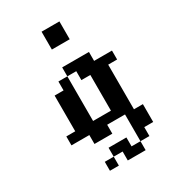

<svg xmlns="http://www.w3.org/2000/svg" viewBox="-177 -658 783 887"><g transform="rotate(-30 214.5 -214.0)"><path d="M47.6 -95.2H95.2V-47.6H47.6ZM95.2 -95.2H142.9V-47.6H95.2ZM142.9 -95.2H190.5V-47.6H142.9ZM190.5 -95.2H238.1V-47.6H190.5ZM238.1 -95.2H285.7V-47.6H238.1ZM285.7 -95.2H333.3V-47.6H285.7ZM142.9 -47.6H190.5V0H142.9ZM190.5 -47.6H238.1V0H190.5ZM95.2 -142.9H142.9V-95.2H95.2ZM142.9 -142.9H190.5V-95.2H142.9ZM142.9 -190.5H190.5V-142.9H142.9ZM142.9 -238.1H190.5V-190.5H142.9ZM142.9 -285.7H190.5V-238.1H142.9ZM95.2 -285.7H142.9V-238.1H95.2ZM95.2 -238.1H142.9V-190.5H95.2ZM95.2 -190.5H142.9V-142.9H95.2ZM142.9 -333.3H190.5V-285.7H142.9ZM190.5 -381H238.1V-333.3H190.5ZM238.1 -381H285.7V-333.3H238.1ZM285.7 -381H333.3V-333.3H285.7ZM238.1 -333.3H285.7V-285.7H238.1ZM285.7 -333.3H333.3V-285.7H285.7ZM333.3 -333.3H381V-285.7H333.3ZM381 -333.3H428.6V-285.7H381ZM333.3 -285.7H381V-238.1H333.3ZM333.3 -238.1H381V-190.5H333.3ZM333.3 -190.5H381V-142.9H333.3ZM285.7 -238.1H333.3V-190.5H285.7ZM285.7 -285.7H333.3V-238.1H285.7ZM285.7 -190.5H333.3V-142.9H285.7ZM285.7 -142.9H333.3V-95.2H285.7ZM333.3 -142.9H381V-95.2H333.3ZM333.3 -95.2H381V-47.6H333.3ZM333.3 -47.6H381V0H333.3ZM333.3 0H381V47.6H333.3ZM333.3 47.6H381V95.2H333.3ZM381 -47.6H428.6V0H381ZM381 0H428.6V47.6H381ZM190.5 47.6H238.1V95.2H190.5ZM238.1 47.6H285.7V95.2H238.1ZM238.1 95.2H285.7V142.9H238.1ZM142.9 95.2H190.5V142.9H142.9ZM285.7 95.2H333.3V142.9H285.7ZM190.5 -571.4H238.1V-523.8H190.5ZM238.1 -571.4H285.7V-523.8H238.1ZM238.1 -523.8H285.7V-476.2H238.1ZM190.5 -523.8H238.1V-476.2H190.5Z"/></g></svg>

Font: Jacquard 12
Style: Regular
Weight: 400
Designer: Sarah Cadigan-Fried
Version: Version 1.000; ttfautohint (v1.8.4.7-5d5b)